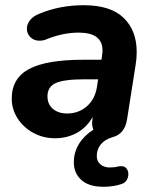

<svg xmlns="http://www.w3.org/2000/svg" viewBox="-20 -520 594 736"><path d="M263 102Q263 64 282.5 32Q302 0 338 -23Q333 -36 333 -50Q334 -60 335 -69V-71Q311 -30 273.5 -10Q236 10 191 10Q146 10 108 -10.5Q70 -31 47.5 -66Q25 -101 25 -142Q25 -220 91.5 -255.5Q158 -291 300 -291H369L371 -306Q373 -320 373 -326Q373 -395 282 -395Q221 -395 157 -369Q146 -364 131 -364Q110 -364 96.5 -377.5Q83 -391 83 -410Q83 -427 95 -442.5Q107 -458 130 -467Q208 -500 301 -500Q404 -500 454 -451.5Q504 -403 504 -321Q504 -295 500 -272L467 -62Q458 -6 411 6Q381 15 366 34Q351 53 351 78Q351 98 365 110Q379 122 401 122Q420 122 434 118Q438 117 445 117Q458 117 465 126Q472 135 472 148Q472 160 465.5 170.5Q459 181 447 185Q416 196 376 196Q321 196 292 170Q263 144 263 102ZM237 -85Q282 -85 313.5 -113Q345 -141 352 -189L356 -216H304Q225 -216 193.5 -201.5Q162 -187 162 -151Q162 -120 183 -102.5Q204 -85 237 -85Z"/></svg>

Font: SN Pro Bold
Style: Bold Italic
Weight: 700
Italic angle: -9°
Designer: Tobias Whetton
Foundry: Supernotes
Version: Version 1.003